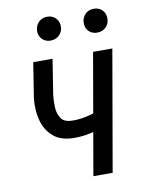

<svg xmlns="http://www.w3.org/2000/svg" viewBox="-81 -770 629 828"><g transform="rotate(-10 233.0 -356.0)"><path d="M436.5 -528.3 344.7 0H260.3L352.1 -528.3ZM363.3 -285.6 357.9 -210.9Q333.5 -200.2 308.1 -192.1Q282.7 -184.1 256.6 -180.2Q230.5 -176.3 203.6 -176.8Q147.5 -178.2 115.5 -206.8Q83.5 -235.4 72 -280Q60.5 -324.7 65.9 -375L90.3 -529.3H174.8L150.4 -374.5Q147.5 -349.6 148.7 -321.8Q149.9 -293.9 162.8 -273.7Q175.8 -253.4 208.5 -252Q235.4 -251 261.5 -255.6Q287.6 -260.3 313 -268.6Q338.4 -276.9 363.3 -285.6ZM129.9 -658.2Q130.4 -680.7 144.8 -696Q159.2 -711.4 182.1 -711.9Q205.1 -712.4 219.7 -697.8Q234.4 -683.1 234.4 -660.2Q233.9 -637.7 219 -623Q204.1 -608.4 181.6 -607.9Q159.7 -607.4 144.8 -621.6Q129.9 -635.7 129.9 -658.2ZM334 -657.2Q334 -679.7 348.4 -695.1Q362.8 -710.4 385.7 -710.9Q408.7 -711.4 423.6 -696.8Q438.5 -682.1 438 -659.2Q438 -636.7 423.1 -622.1Q408.2 -607.4 385.7 -606.9Q363.3 -606.4 348.6 -620.4Q334 -634.3 334 -657.2Z"/></g></svg>

Font: Roboto Condensed
Style: Italic
Weight: 400
Italic angle: -12°
Designer: Christian Robertson
Foundry: Google
Version: Version 3.0